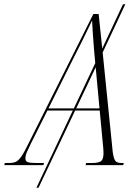

<svg xmlns="http://www.w3.org/2000/svg" viewBox="-82 -780 656 907"><path d="M-62 0 -59 -10H-41Q-20 -10 -7.5 -15.5Q5 -21 19 -41Q33 -61 55 -107L359 -714H384L401 -551L499 -760H510L403 -532L447 -97Q450 -57 455 -38.5Q460 -20 468.5 -15Q477 -10 493 -10H503L500 0H322L325 -10H353Q384 -10 395.5 -19Q407 -28 407 -57Q407 -67 406 -78Q405 -89 404 -99L389 -258H273L100 107H90L262 -258H142L64 -102Q54 -82 46 -64Q38 -46 38 -32Q38 -18 49.5 -14Q61 -10 90 -10H126L123 0ZM265 -505 147 -268H267L368 -482Q365 -511 362 -548.5Q359 -586 356.5 -622Q354 -658 353 -683Q341 -659 331 -637.5Q321 -616 306 -586Q291 -556 265 -505ZM278 -268H388L370 -462Z"/></svg>

Font: Noto Serif Display Condensed ExtraLight
Style: Italic
Weight: 200
Width: 3
Italic angle: -12°
Designer: Monotype Design Team
Foundry: Monotype Imaging Inc.
Version: Version 2.009